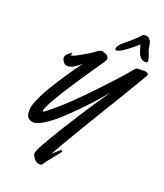

<svg xmlns="http://www.w3.org/2000/svg" viewBox="-212 -1083 1295 1520"><g transform="rotate(20 435.0 -323.0)"><path d="M869.6 -659.2Q867.2 -648.4 754.4 -463.1Q641.6 -277.8 516.6 -70.1Q391.6 137.7 366.7 189.9Q384.8 170.9 425.3 136.2Q428.2 134.3 429.7 134.3Q433.6 134.3 436.5 137.5Q439.5 140.6 439.5 144.5Q439.5 147 438.5 147.9Q430.7 156.7 404.5 190.7Q378.4 224.6 362.3 243.2Q353 253.4 343 269.8Q333 286.1 325.9 293Q318.8 299.8 308.6 299.8Q278.8 299.8 258.5 274.2Q238.3 248.5 238.3 231Q238.3 196.8 383.5 -35.6Q528.8 -268.1 639.6 -425.8Q599.1 -377.9 556.4 -329.8Q513.7 -281.7 451.9 -218.5Q390.1 -155.3 337.2 -108.2Q284.2 -61 231.4 -28.1Q178.7 4.9 145.5 4.9Q129.4 4.9 113.5 -4.4Q97.7 -13.7 91.3 -26.9Q83.5 -42 83.5 -77.1Q83.5 -114.7 114.7 -182.9Q146 -251 195.1 -328.6Q244.1 -406.2 282.2 -461.9Q320.3 -517.6 356.4 -565.9Q291 -506.8 249.5 -506.8Q238.8 -506.8 231.4 -509.8Q224.1 -512.7 221.2 -515.4Q218.3 -518.1 212.4 -524.9Q197.3 -542 197.3 -563Q197.3 -570.8 202.4 -579.1Q207.5 -587.4 212.2 -592Q216.8 -596.7 225.6 -604Q234.4 -611.3 235.4 -611.8Q238.3 -614.3 244.6 -614.3Q252.4 -614.3 252.4 -610.8Q252.4 -609.9 247.3 -605.5Q242.2 -601.1 242.2 -598.1Q242.2 -596.2 246.6 -596.2Q252.9 -596.2 261.2 -598.9Q269.5 -601.6 283 -608.6Q296.4 -615.7 307.4 -621.8Q318.4 -627.9 340.3 -640.9Q362.3 -653.8 377.4 -662.1Q385.3 -666.5 407.5 -682.9Q429.7 -699.2 436.5 -703.1Q450.7 -711.4 464.8 -712.4Q469.2 -712.4 473.6 -710.9Q481.4 -707 488 -705.6Q494.6 -704.1 496.6 -703.1Q504.9 -698.7 509.3 -695.6Q513.7 -692.4 519 -685.1Q524.4 -677.7 524.4 -669.4Q524.4 -655.8 511.7 -638.2Q496.6 -617.7 448.2 -546.6Q399.9 -475.6 339.1 -383.5Q278.3 -291.5 232.2 -210.9Q186 -130.4 186 -109.4Q186 -102.1 191.4 -102.1Q193.8 -102.1 218.5 -121.1Q243.2 -140.1 287.6 -178.5Q332 -216.8 375.5 -258.8Q460.9 -340.8 552.2 -438Q643.6 -535.2 691.9 -590.3Q740.2 -645.5 748.5 -657.2Q757.8 -669.9 766.8 -674.3Q775.9 -678.7 794.4 -678.7Q798.3 -678.7 807.6 -678.5Q816.9 -678.2 821.8 -678.2Q825.2 -678.2 831.5 -678.7Q837.9 -679.2 840.3 -679.2Q848.6 -679.2 859.1 -671.9Q869.6 -664.6 869.6 -659.2ZM817.9 -748Q805.2 -748 794.7 -751.7Q784.2 -755.4 776.6 -763.2Q769 -771 763.4 -778.8Q757.8 -786.6 752.9 -799.6Q748 -812.5 745.1 -821Q742.2 -829.6 738 -844.5Q733.9 -859.4 731.9 -866.2Q700.7 -835 646.5 -795.2Q592.3 -755.4 568.8 -755.4Q563.5 -755.4 560.8 -759.5Q558.1 -763.7 558.1 -768.1Q558.1 -776.9 562.7 -786.4Q567.4 -795.9 578.9 -807.4Q590.3 -818.8 598.4 -826.2Q606.4 -833.5 624.5 -848.1Q642.6 -862.8 648.9 -868.2Q696.3 -908.7 720.2 -936Q725.6 -946.3 747.1 -946.3Q767.6 -946.3 780.8 -932.4Q793.9 -918.5 797.9 -902.6Q801.8 -886.7 804.7 -867.4Q807.6 -848.1 809.1 -844.2Q810.1 -842.3 814.5 -830.8Q818.8 -819.3 821.3 -813Q823.7 -806.6 827.1 -796.1Q830.6 -785.6 832.3 -777.3Q834 -769 834 -762.2Q834 -754.4 830.3 -751.2Q826.7 -748 817.9 -748Z"/></g></svg>

Font: Yellowtail
Style: Regular
Weight: 400
Designer: Astigmatic (AOETI)
Foundry: Astigmatic (AOETI)
Version: Version 1.000